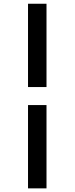

<svg xmlns="http://www.w3.org/2000/svg" viewBox="-20 -782 404 1040"><path d="M131.8 -310.5V-761.7H231.9V-310.5ZM231.9 -212.9V238.3H131.8V-212.9Z"/></svg>

Font: Squarish Sans CT
Style: RegularSC
Weight: 400
Version: Version 0.9